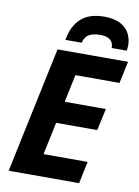

<svg xmlns="http://www.w3.org/2000/svg" viewBox="-100 -1005 777 1071"><g transform="rotate(10 288.0 -469.5)"><path d="M25.9 0 176.8 -713.9H576.2L549.8 -589.8H299.8L267.1 -433.1H500L473.1 -309.1H240.2L201.2 -125H451.2L424.8 0ZM210.9 -773.9Q223.6 -852.5 270.3 -895.8Q316.9 -939 402.8 -939Q461.4 -939 496.1 -919.4Q530.8 -899.9 545.9 -869.6Q561 -839.4 561 -806.2Q561 -788.1 558.1 -773.9H473.1Q473.1 -835 397.9 -835Q359.9 -835 335.7 -821.8Q311.5 -808.6 303.2 -773.9Z"/></g></svg>

Font: Open Sans
Style: Bold Italic
Weight: 700
Italic angle: -12°
Designer: Monotype Design Team
Foundry: Monotype Imaging Inc.
Version: Version 3.003; ttfautohint (v1.8.4)